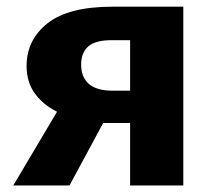

<svg xmlns="http://www.w3.org/2000/svg" viewBox="-20 -565 655 585"><path d="M20.5 0 153.8 -224.6Q111.3 -245.6 86.2 -280.3Q61 -314.9 61 -363.6Q61 -443.6 124.9 -494.1Q188.7 -544.6 322.6 -544.6H538.5V0H376.4V-190.3H294.4L191.8 0ZM323.6 -288.7H376.4V-442.6H320.5Q270.3 -442.6 248.7 -423.3Q227.2 -404.1 227.2 -368.2Q227.2 -330.3 250.5 -309.5Q273.8 -288.7 323.6 -288.7Z"/></svg>

Font: FiraCode Nerd Font Mono
Style: Bold
Weight: 700
Monospace: yes
Designer: Carrois Corporate, Edenspiekermann AG, Nikita Prokopov
Foundry: Carrois Corporate, Edenspiekermann AG, Nikita Prokopov
Version: Version 6.002;Nerd Fonts 3.3.0